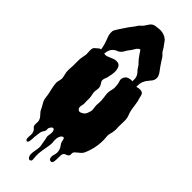

<svg xmlns="http://www.w3.org/2000/svg" viewBox="-456 -1174 1524 1524"><g transform="rotate(45 306.0 -412.5)"><path d="M16 -304Q20 -322 15 -339.5Q10 -357 7 -375Q4 -395 5.5 -414.5Q7 -434 8 -454Q9 -477 8 -498.5Q7 -520 10 -542Q12 -559 16 -575Q20 -591 18 -609Q16 -631 17.5 -649Q19 -667 38 -680Q43 -684 50.5 -691Q58 -698 63 -700Q72 -704 86 -700.5Q100 -697 110 -696Q122 -695 131.5 -695Q141 -695 152 -700Q172 -708 192 -716.5Q212 -725 234 -723Q256 -721 265.5 -704.5Q275 -688 276.5 -666.5Q278 -645 274 -622.5Q270 -600 267 -587Q265 -577 260.5 -567Q256 -557 254 -547Q251 -532 255.5 -523.5Q260 -515 268 -503Q276 -491 277 -479.5Q278 -468 276.5 -457Q275 -446 273.5 -434Q272 -422 275 -409Q278 -393 280.5 -380.5Q283 -368 282 -351Q281 -339 282 -327.5Q283 -316 283 -305Q283 -293 280 -283Q277 -273 277 -262Q277 -245 289 -236Q301 -227 317 -235Q333 -243 341 -250Q349 -257 355 -274Q360 -287 363 -298Q366 -309 364 -323Q362 -338 360.5 -352.5Q359 -367 361 -382Q363 -402 362 -418.5Q361 -435 358 -455Q356 -469 355 -478.5Q354 -488 354 -497Q354 -506 356 -515.5Q358 -525 361 -538Q365 -552 364.5 -568Q364 -584 362 -599Q360 -615 354.5 -628.5Q349 -642 354 -658Q358 -671 366 -680.5Q374 -690 387 -694Q395 -696 401.5 -698Q408 -700 416 -700Q424 -700 433 -695.5Q442 -691 451 -689Q468 -686 487 -691.5Q506 -697 524 -696Q537 -695 543.5 -689.5Q550 -684 553.5 -676Q557 -668 559 -657.5Q561 -647 564 -637Q569 -623 571.5 -609Q574 -595 576 -580Q580 -552 583 -533Q586 -514 597 -487Q608 -458 606.5 -427.5Q605 -397 605 -366Q605 -355 606 -342.5Q607 -330 605 -319V-318Q603 -299 597.5 -281.5Q592 -264 594 -244Q596 -228 596.5 -212.5Q597 -197 596 -180Q592 -105 561 -35Q554 -19 539.5 -7Q525 5 512 16Q507 21 502 25Q497 29 495 36Q492 43 493 51Q494 59 492 66Q489 74 483.5 77.5Q478 81 471.5 83.5Q465 86 458.5 89Q452 92 448 98Q442 106 441.5 124.5Q441 143 441 162Q441 181 437 195Q433 209 420 209Q408 209 403 201.5Q398 194 397 184Q396 174 398 164Q400 154 402 148Q409 129 404.5 105.5Q400 82 387 66Q381 58 376 49Q371 40 370 30Q369 24 367.5 17.5Q366 11 363 6.5Q360 2 355 1.5Q350 1 342 7Q334 12 329 25.5Q324 39 323 48Q321 67 323.5 85.5Q326 104 323 123Q318 158 311 194Q304 230 306 265Q307 275 308 283Q309 291 309 301Q309 314 298 318.5Q287 323 278 312Q268 300 267 284Q266 268 269 250Q272 232 275 214.5Q278 197 277 183Q275 168 272 153.5Q269 139 267 125Q266 114 262 101.5Q258 89 260 78Q261 73 263 60Q265 47 264 34.5Q263 22 257.5 14Q252 6 239 10Q234 12 228.5 20Q223 28 221 33Q218 41 219.5 50.5Q221 60 217 68Q209 83 204 89.5Q199 96 197 113Q196 130 193 145.5Q190 161 190 177Q190 181 189.5 192Q189 203 186.5 213Q184 223 178.5 228.5Q173 234 164 226Q159 222 158 213Q157 204 157.5 193.5Q158 183 159 173Q160 163 159 157Q157 149 154.5 141.5Q152 134 147 127Q142 121 136 116Q130 111 127 104Q124 95 124 87.5Q124 80 124.5 72.5Q125 65 125 57Q125 49 122 41Q116 24 105 13Q94 2 83 -12Q77 -20 73.5 -28.5Q70 -37 65 -46Q57 -60 48.5 -74.5Q40 -89 36 -103Q33 -117 32 -130Q31 -143 28 -157Q23 -182 17 -206.5Q11 -231 9 -257Q8 -271 10.5 -280.5Q13 -290 16 -304ZM34 -847Q32 -868 39 -881Q46 -894 57 -911Q68 -928 79 -944Q90 -960 101 -977Q112 -993 123 -1006Q134 -1019 144 -1036Q152 -1049 163 -1058Q174 -1067 182 -1078Q192 -1091 200.5 -1106Q209 -1121 223 -1130Q236 -1138 254.5 -1139.5Q273 -1141 287 -1143Q304 -1145 322.5 -1141Q341 -1137 357 -1128Q376 -1117 385.5 -1102Q395 -1087 408 -1071Q415 -1063 419.5 -1053.5Q424 -1044 430 -1036Q437 -1026 446 -1018Q455 -1010 462 -1000L472 -984L482 -968Q492 -953 502 -938.5Q512 -924 523 -910Q534 -896 541.5 -880.5Q549 -865 547 -847Q545 -829 536.5 -818Q528 -807 517 -794Q498 -772 489.5 -750.5Q481 -729 481 -700V-663Q481 -643 473 -626Q467 -614 460 -611Q453 -608 446 -611Q439 -614 433 -622Q427 -630 425 -640Q423 -650 423.5 -661Q424 -672 425.5 -683Q427 -694 428 -705.5Q429 -717 428 -728Q425 -760 401 -783Q389 -794 381.5 -808.5Q374 -823 362 -834Q347 -849 334.5 -865Q322 -881 311 -898Q305 -908 299 -916.5Q293 -925 283 -918Q269 -908 260 -890.5Q251 -873 240 -860Q224 -841 215 -822.5Q206 -804 185 -790Q178 -785 170.5 -783Q163 -781 156 -776Q124 -756 118 -719Q114 -700 113.5 -681Q113 -662 115 -643Q117 -623 120 -603.5Q123 -584 119 -564Q116 -551 108.5 -545.5Q101 -540 92.5 -540.5Q84 -541 76.5 -548Q69 -555 67 -566Q64 -582 65.5 -598.5Q67 -615 69.5 -631.5Q72 -648 74 -664.5Q76 -681 74 -698Q68 -742 53 -781Q47 -798 41 -813.5Q35 -829 34 -847Z"/></g></svg>

Font: Double Feature
Style: Regular
Weight: 400
Designer: David Shetterly
Foundry: David Shetterly
Version: Version 2.100 1997 initial release